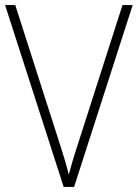

<svg xmlns="http://www.w3.org/2000/svg" viewBox="-20 -734 541 754"><path d="M501 -714 271 0H230L0 -714H40L217 -162Q227 -131 235.5 -102.5Q244 -74 250 -48Q257 -74 265 -101.5Q273 -129 284 -162L461 -714Z"/></svg>

Font: Noto Sans Khmer UI SemiCondensed ExtraLight
Style: Regular
Weight: 200
Width: 4
Designer: Danh Hong and the Monotype Design Team
Foundry: Monotype Imaging Inc.
Version: Version 2.002; ttfautohint (v1.8.4.7-5d5b)